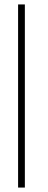

<svg xmlns="http://www.w3.org/2000/svg" viewBox="-20 -724 214 865"><path d="M92 121H61.5V-704H92Z"/></svg>

Font: League Spartan ExtraLight
Style: Regular
Weight: 200
Foundry: The League of Moveable Type
Version: Version 2.002